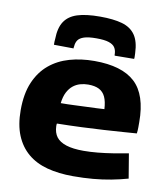

<svg xmlns="http://www.w3.org/2000/svg" viewBox="-86 -841 806 924"><g transform="rotate(10 317.0 -379.5)"><path d="M333 10Q262 10 206 -5Q150 -20 111 -53Q72 -86 51 -137Q30 -188 30 -260Q30 -340 54 -396Q78 -452 120 -487Q162 -522 218 -538Q274 -554 339 -554Q474 -554 538 -494.5Q602 -435 602 -302Q602 -292 602 -276Q602 -260 600 -246Q572 -244 531.5 -241Q491 -238 441 -235Q391 -232 333.5 -229.5Q276 -227 213 -226Q212 -223 212 -220Q212 -217 212 -213Q213 -181 228.5 -160.5Q244 -140 277 -129.5Q310 -119 361 -119Q394 -119 430.5 -122.5Q467 -126 504.5 -132Q542 -138 579 -145L599 -25Q560 -14 518 -6Q476 2 430.5 6Q385 10 333 10ZM214 -326Q247 -326 279 -327.5Q311 -329 339.5 -330Q368 -331 390 -332Q412 -333 426 -334Q424 -371 413.5 -393.5Q403 -416 382.5 -426.5Q362 -437 329 -437Q309 -437 290 -431.5Q271 -426 255.5 -413.5Q240 -401 229 -380Q218 -359 214 -326ZM329 -769Q394 -769 436.5 -757Q479 -745 501 -713.5Q523 -682 525 -625Q525 -618 525.5 -611Q526 -604 525 -597L430 -596Q429 -599 429 -601Q429 -603 429 -606Q428 -624 419.5 -636.5Q411 -649 390 -656Q369 -663 329 -663Q290 -663 269 -656Q248 -649 239.5 -636.5Q231 -624 230 -606Q229 -603 229 -601Q229 -599 229 -596L133 -597Q133 -604 133 -611.5Q133 -619 134 -625Q135 -680 155.5 -711Q176 -742 218 -755.5Q260 -769 329 -769Z"/></g></svg>

Font: Georama SemiExpanded
Style: Bold
Weight: 700
Width: 6
Designer: Jean-Baptiste Levee
Foundry: Production Type
Version: Version 1.001